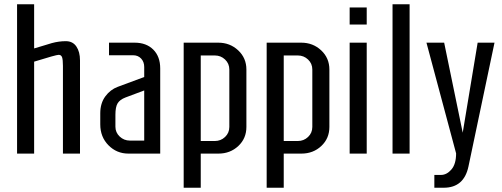

<svg xmlns="http://www.w3.org/2000/svg" viewBox="-20 -720 2353 900"><path d="M60 -700H140V-493Q156 -498 183.5 -506Q211 -514 223 -518Q256 -527 288.5 -527Q321 -527 338 -502Q355 -477 355 -437V0H275V-411Q275 -440 271 -451.5Q267 -463 255 -463Q243 -463 140 -431V0H60Z M491 -520H611Q666 -520 698.5 -487.5Q731 -455 731 -399V0H582Q527 0 488.5 -39Q450 -78 450 -137V-189Q450 -236 473.5 -268Q497 -300 532 -313L656 -359V-406Q656 -430 641.5 -445.5Q627 -461 604 -461H491ZM521 -182V-126Q521 -99 541 -80Q561 -61 589 -61H656V-296L568 -263Q542 -253 531.5 -236Q521 -219 521 -182Z M921 160H841V-520H1003Q1058 -520 1096.5 -484Q1135 -448 1135 -394V-125Q1135 -71 1097 -35.5Q1059 0 1004 0H921ZM987 -460H921V-59H987Q1015 -59 1035 -78Q1055 -97 1055 -125V-394Q1055 -422 1035 -441Q1015 -460 987 -460Z M1310 160H1230V-520H1392Q1447 -520 1485.5 -484Q1524 -448 1524 -394V-125Q1524 -71 1486 -35.5Q1448 0 1393 0H1310ZM1376 -460H1310V-59H1376Q1404 -59 1424 -78Q1444 -97 1444 -125V-394Q1444 -422 1424 -441Q1404 -460 1376 -460Z M1619 0V-520H1699V0ZM1619 -605V-685H1699V-605Z M1820 0V-700H1900V0Z M2060 160H2016V100H2047Q2074 100 2096 74.5Q2118 49 2118 -1L1979 -520H2062L2149 -98L2219 -520H2298L2176 60Q2155 160 2060 160Z"/></svg>

Font: Homenaje
Style: Regular
Weight: 400
Version: Version 1.002